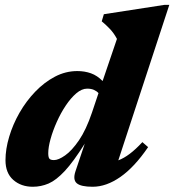

<svg xmlns="http://www.w3.org/2000/svg" viewBox="-20 -734 699 770"><path d="M574 -144Q519.5 -64 463 -24.5Q406.5 15 351.5 15Q304.5 15 288 1Q271.5 -13 282.5 -46.5L320 -158Q274.5 -85.5 239.8 -48.2Q205 -11 174.8 2Q144.5 15 111.5 15Q64.5 15 33.2 -12.5Q2 -40 2 -91.5Q2 -136 16.8 -185.5Q31.5 -235 58.2 -281.8Q85 -328.5 121.2 -366.2Q157.5 -404 200.2 -426.5Q243 -449 290 -449Q319.5 -449 344.8 -440Q370 -431 391.5 -409L449 -578Q437 -601 420.2 -618.5Q403.5 -636 388 -648.5L396.5 -677L639.5 -714.5H659L454.5 -91Q477 -99.5 500.2 -117Q523.5 -134.5 551 -164ZM173.5 -119.5Q173.5 -103.5 178 -97.8Q182.5 -92 196.5 -92Q214.5 -92 241.2 -110.8Q268 -129.5 296.8 -171.5Q325.5 -213.5 349 -283L375 -360.5Q368 -368.5 356.8 -373.5Q345.5 -378.5 329.5 -378.5Q308 -378.5 286 -359.8Q264 -341 243.8 -310.8Q223.5 -280.5 207.8 -245.2Q192 -210 182.8 -176.8Q173.5 -143.5 173.5 -119.5Z"/></svg>

Font: Newsreader Text ExtraBold
Style: Italic
Weight: 800
Italic angle: -17°
Designer: Hugues Gentile
Foundry: Production Type
Version: Version 1.001